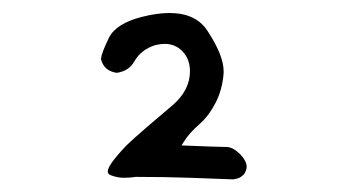

<svg xmlns="http://www.w3.org/2000/svg" viewBox="-20 -768 540 301"><path d="M366.7 -506.3Q366.7 -515.6 356.4 -526.4Q344.7 -537.6 335 -537.6Q322.3 -537.6 264.6 -540L268.6 -546.4Q276.9 -559.6 292.5 -573.2Q307.1 -585.9 317.9 -606.7Q328.6 -627.4 330.6 -653.3Q330.6 -654.8 330.6 -656.2Q330.6 -681.2 305.2 -719.7Q287.1 -747.6 245.6 -747.6Q226.6 -747.6 203.1 -741.7Q162.1 -731.4 150.9 -709Q139.6 -686 138.2 -675.8Q142.6 -656.7 163.1 -653.8Q182.1 -656.7 190.4 -671.4Q201.2 -690.4 223.6 -697.3Q231.4 -699.2 238.3 -699.2Q254.4 -699.2 265.6 -688Q277.8 -675.8 277.8 -656.2Q277.8 -626.5 250.5 -603Q199.2 -559.6 191.4 -552.2Q183.6 -544.9 178.7 -540.5Q164.6 -525.9 155.3 -513.2Q148.9 -503.9 148.9 -499Q148.9 -494.6 155.3 -492.7Q165 -489.3 174.3 -489.3Q184.1 -489.3 192.9 -490.7H193.4Q239.3 -490.7 277.3 -489.3Q315.4 -487.8 345.7 -486.8Q352.5 -487.8 356 -489.7Q359.4 -491.7 361.6 -493.9Q363.8 -496.1 365.2 -499.8Q366.7 -503.4 366.7 -506.3Z"/></svg>

Font: Bakudai
Style: Light
Weight: 300
Version: Version 1.48